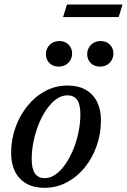

<svg xmlns="http://www.w3.org/2000/svg" viewBox="-20 -842 576 872"><path d="M287 -453.5Q335.5 -453.5 369.2 -434.2Q403 -415 420.8 -379.5Q438.5 -344 438.5 -295.5Q438.5 -234.5 419 -179.2Q399.5 -124 364.8 -81.2Q330 -38.5 283.2 -13.8Q236.5 11 182 11Q134 11 100 -8.2Q66 -27.5 48.2 -63Q30.5 -98.5 30.5 -147Q30.5 -208 50.2 -263Q70 -318 104.8 -361Q139.5 -404 186 -428.8Q232.5 -453.5 287 -453.5ZM183.5 -33Q209 -33 233 -50Q257 -67 277.2 -96.5Q297.5 -126 312.8 -163.2Q328 -200.5 336.5 -241.5Q345 -282.5 345 -322.5Q345 -367.5 330.5 -388.2Q316 -409 286 -409Q260 -409 236.2 -392Q212.5 -375 192 -345.8Q171.5 -316.5 156.2 -279Q141 -241.5 132.5 -200.5Q124 -159.5 124 -120Q124 -75.5 138.8 -54.2Q153.5 -33 183.5 -33ZM246 -539.5Q220 -539.5 204.2 -555.8Q188.5 -572 188.5 -595.5Q188.5 -612 196 -625.5Q203.5 -639 217.2 -647.2Q231 -655.5 249.5 -655.5Q275.5 -655.5 291.5 -639.2Q307.5 -623 307.5 -599.5Q307.5 -583 300 -569.5Q292.5 -556 278.8 -547.8Q265 -539.5 246 -539.5ZM433.5 -539.5Q408 -539.5 392 -555.8Q376 -572 376 -595.5Q376 -612 383.5 -625.5Q391 -639 404.8 -647.2Q418.5 -655.5 437.5 -655.5Q463.5 -655.5 479.2 -639.2Q495 -623 495 -599.5Q495 -583 487.5 -569.5Q480 -556 466.5 -547.8Q453 -539.5 433.5 -539.5ZM266.5 -764.5 284 -821.5H536.5L519 -764.5Z"/></svg>

Font: Newsreader 16pt Medium
Style: Italic
Weight: 500
Italic angle: -17°
Designer: Hugues Gentile
Foundry: Production Type
Version: Version 1.003